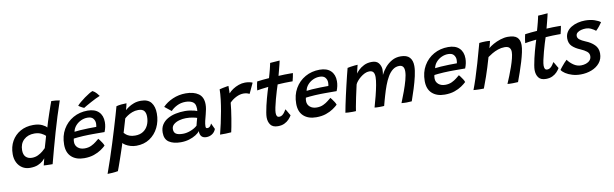

<svg xmlns="http://www.w3.org/2000/svg" viewBox="-54 -1362 7041 2201"><g transform="rotate(-10 3466.0 -261.0)"><path d="M355 -1.5Q357 -9.5 360.8 -25.2Q364.5 -41 368.8 -56.8Q373 -72.5 375 -81Q368 -71.5 347.5 -52.5Q327 -33.5 290 -17.5Q253 -1.5 195.5 -1.5Q146.5 -1.5 108.2 -25.5Q70 -49.5 48.5 -92Q27 -134.5 27 -190Q27 -276 63.8 -341Q100.5 -406 165.5 -442.8Q230.5 -479.5 315 -479.5Q379 -479.5 419.8 -459.5Q460.5 -439.5 471 -422.5Q479 -452 492.8 -494.8Q506.5 -537.5 521.8 -582.2Q537 -627 549.5 -662.8Q562 -698.5 568 -713.5Q591 -713.5 618.5 -711Q646 -708.5 665.5 -704Q605.5 -529.5 555.8 -355.8Q506 -182 458 1.5Q447.5 1.5 427.2 1.2Q407 1 386.5 0.2Q366 -0.5 355 -1.5ZM238 -111.5Q277.5 -111.5 310 -127.2Q342.5 -143 366 -162.8Q389.5 -182.5 401 -195Q405.5 -210 413.5 -237.5Q421.5 -265 429.2 -291.5Q437 -318 440.5 -331Q427.5 -346 393.2 -363.5Q359 -381 312.5 -381Q236 -381 188.5 -336.5Q141 -292 141 -216Q141 -163 167.8 -137.2Q194.5 -111.5 238 -111.5Z M1081 -104.5Q1060.5 -84.5 1025.8 -60.8Q991 -37 941.8 -20Q892.5 -3 827.5 -3Q735 -3 680.8 -52.2Q626.5 -101.5 626.5 -195.5Q626.5 -296.5 670.5 -372.5Q714.5 -448.5 789.8 -491Q865 -533.5 958 -533.5Q1042 -533.5 1086.8 -490Q1131.5 -446.5 1131.5 -370.5Q1131.5 -314 1108 -257.5Q1102 -257.5 1079.8 -257.8Q1057.5 -258 1028 -258Q998.5 -258 970 -258Q941.5 -258 923 -257.5Q892 -257 857.8 -255Q823.5 -253 794 -250.2Q764.5 -247.5 748 -245Q743 -229 743 -205.5Q743 -164.5 773.2 -138.5Q803.5 -112.5 852.5 -112.5Q895.5 -112.5 929 -128.2Q962.5 -144 986.2 -163.5Q1010 -183 1024 -194Q1027.5 -190.5 1039.8 -174.5Q1052 -158.5 1064.5 -139Q1077 -119.5 1081 -104.5ZM769.5 -320.5Q789 -323.5 833.8 -327Q878.5 -330.5 932.5 -331.5Q964 -332 991.8 -332.2Q1019.5 -332.5 1025 -332.5Q1027 -341 1028.2 -352Q1029.5 -363 1029.5 -374Q1029 -405 1009.2 -429.5Q989.5 -454 943 -454Q903.5 -454 866.8 -437Q830 -420 803.8 -390Q777.5 -360 769.5 -320.5ZM1053.5 -744.5Q1080 -731 1099.5 -708.2Q1119 -685.5 1125.5 -675.5Q1106.5 -668.5 1077 -654Q1047.5 -639.5 1016.2 -622.5Q985 -605.5 960.2 -591.2Q935.5 -577 926.5 -571Q921.5 -572.5 908 -579.2Q894.5 -586 881.2 -594Q868 -602 863 -607Q875.5 -622.5 901 -644Q926.5 -665.5 956 -686.8Q985.5 -708 1012 -724Q1038.5 -740 1053.5 -744.5Z M1059 221Q1087 143.5 1116 57Q1145 -29.5 1172.2 -116.2Q1199.5 -203 1223.2 -281.8Q1247 -360.5 1265.2 -423.5Q1283.5 -486.5 1294 -525.5Q1319.5 -532.5 1351.8 -535.8Q1384 -539 1413 -539Q1410.5 -525 1404.8 -502.5Q1399 -480 1394 -462Q1407.5 -475 1434 -493Q1460.5 -511 1497.5 -524.8Q1534.5 -538.5 1580 -538.5Q1662 -538.5 1698.8 -491Q1735.5 -443.5 1735.5 -364Q1735.5 -274.5 1699.2 -200.8Q1663 -127 1597 -83.2Q1531 -39.5 1441 -39.5Q1405 -39.5 1372.8 -49.5Q1340.5 -59.5 1317.5 -73.5Q1294.5 -87.5 1287.5 -99Q1284 -87.5 1274.5 -58.5Q1265 -29.5 1252 8.8Q1239 47 1225.5 86.5Q1212 126 1200 159.2Q1188 192.5 1181 210.5Q1148.5 216.5 1112.8 218.8Q1077 221 1059 221ZM1448 -157Q1503.5 -157 1541.5 -181.8Q1579.5 -206.5 1599.2 -249.5Q1619 -292.5 1619 -346.5Q1619 -391.5 1599.2 -415.5Q1579.5 -439.5 1531 -439.5Q1493.5 -439.5 1461 -427Q1428.5 -414.5 1404.8 -398.2Q1381 -382 1369 -370.5Q1367 -363 1360.2 -340.2Q1353.5 -317.5 1345.5 -290.5Q1337.5 -263.5 1330.8 -240.8Q1324 -218 1321.5 -210.5Q1329 -201.5 1344.2 -188.8Q1359.5 -176 1385 -166.5Q1410.5 -157 1448 -157Z M1950.5 9.5Q1864.5 9.5 1813.8 -24Q1763 -57.5 1763 -133.5Q1763 -188.5 1787.5 -226.8Q1812 -265 1854 -289Q1896 -313 1948.5 -324Q2001 -335 2056.5 -335Q2087 -335 2116.5 -330.5Q2146 -326 2168 -320Q2190 -314 2197 -310Q2198.5 -321.5 2198.8 -336.2Q2199 -351 2196 -365Q2191.5 -402 2160 -419.8Q2128.5 -437.5 2080 -437.5Q2027 -437.5 1981.2 -414.5Q1935.5 -391.5 1909 -361L1831.5 -423Q1877 -471 1948.2 -502Q2019.5 -533 2100.5 -533Q2194 -533 2249 -493.8Q2304 -454.5 2304 -368.5Q2304 -343.5 2298.8 -314.5Q2293.5 -285.5 2285.5 -256Q2275 -219.5 2266.8 -183.5Q2258.5 -147.5 2258.5 -121Q2258.5 -106.5 2263.5 -102Q2268.5 -97.5 2278.5 -97.5Q2309.5 -97.5 2327.5 -142L2360 -73Q2346.5 -37 2316.2 -17.2Q2286 2.5 2249.5 2.5Q2173.5 2.5 2173.5 -81Q2159.5 -60 2126.2 -39Q2093 -18 2047.5 -4.2Q2002 9.5 1950.5 9.5ZM1991 -82Q2035 -82 2082.2 -100.5Q2129.5 -119 2159 -146.5Q2165 -172 2170.8 -193.5Q2176.5 -215 2182 -233Q2170 -238 2134.5 -245.2Q2099 -252.5 2053.5 -252.5Q2014.5 -252.5 1975.5 -241.8Q1936.5 -231 1910.8 -209.2Q1885 -187.5 1885 -153.5Q1885 -114.5 1911 -98.2Q1937 -82 1991 -82Z M2597 -445Q2617.5 -469 2649 -489.8Q2680.5 -510.5 2717.5 -523.5Q2754.5 -536.5 2791.5 -536.5Q2816.5 -536.5 2842 -531.8Q2867.5 -527 2878 -520L2822 -400Q2811.5 -405 2794.8 -410.5Q2778 -416 2752.5 -416Q2711 -416 2666.5 -393.8Q2622 -371.5 2590.5 -338Q2588 -304.5 2581.5 -256.2Q2575 -208 2566.8 -157.5Q2558.5 -107 2550.5 -65Q2542.5 -23 2537.5 -2.5Q2510.5 0.5 2474.2 1.2Q2438 2 2407 1.5Q2422 -55.5 2436.8 -123Q2451.5 -190.5 2464 -260Q2476.5 -329.5 2484.2 -394.2Q2492 -459 2492.5 -511Q2510.5 -516 2533 -520.5Q2555.5 -525 2574 -528.2Q2592.5 -531.5 2598.5 -532Q2598.5 -514 2598.2 -487Q2598 -460 2597 -445Z M3241.5 -76.5Q3228.5 -54 3207.2 -31.5Q3186 -9 3154.2 6.2Q3122.5 21.5 3078.5 21.5Q3018.5 21.5 2992.8 -13.5Q2967 -48.5 2967 -101Q2967 -123 2973 -158.2Q2979 -193.5 2988.2 -234.2Q2997.5 -275 3008.5 -315.2Q3019.5 -355.5 3029.5 -388.8Q3039.5 -422 3046 -441.5Q2999 -437 2962.5 -431.5Q2926 -426 2914.5 -423.5Q2916 -443 2919.5 -464.8Q2923 -486.5 2926.8 -503.2Q2930.5 -520 2932 -525Q2961.5 -528.5 2998.2 -532.8Q3035 -537 3072 -539Q3078.5 -562 3085.5 -586.8Q3092.5 -611.5 3098.5 -635.5Q3103.5 -655.5 3108 -675.5Q3112.5 -695.5 3115 -708.5L3227 -716.5Q3226 -710.5 3218.8 -679.8Q3211.5 -649 3201.5 -612Q3197.5 -596.5 3193 -579.5Q3188.5 -562.5 3184 -545.5Q3199.5 -546 3222 -547Q3244.5 -548 3258 -548.5Q3292 -549.5 3319.2 -549Q3346.5 -548.5 3352 -548.5Q3350 -531 3343.5 -503.2Q3337 -475.5 3332 -456Q3327 -456 3298.2 -456Q3269.5 -456 3241.5 -455Q3222 -454.5 3198.8 -453Q3175.5 -451.5 3157 -450.5Q3148 -424.5 3134.8 -380.8Q3121.5 -337 3108.2 -288.2Q3095 -239.5 3086.2 -197.5Q3077.5 -155.5 3077.5 -133.5Q3077.5 -109.5 3085 -96Q3092.5 -82.5 3113.5 -82.5Q3133 -82.5 3148.8 -95Q3164.5 -107.5 3176 -124.5Q3187.5 -141.5 3195 -154.5Q3198.5 -150.5 3208.8 -132.8Q3219 -115 3229 -97.5Q3239 -80 3241.5 -76.5Z M3782.5 -104.5Q3762 -84.5 3727.2 -60.8Q3692.5 -37 3643.2 -20Q3594 -3 3529 -3Q3436.5 -3 3382.2 -52.2Q3328 -101.5 3328 -195.5Q3328 -296.5 3372 -372.5Q3416 -448.5 3491.2 -491Q3566.5 -533.5 3659.5 -533.5Q3743.5 -533.5 3788.2 -490Q3833 -446.5 3833 -370.5Q3833 -314 3809.5 -257.5Q3803.5 -257.5 3781.2 -257.8Q3759 -258 3729.5 -258Q3700 -258 3671.5 -258Q3643 -258 3624.5 -257.5Q3593.5 -257 3559.2 -255Q3525 -253 3495.5 -250.2Q3466 -247.5 3449.5 -245Q3444.5 -229 3444.5 -205.5Q3444.5 -164.5 3474.8 -138.5Q3505 -112.5 3554 -112.5Q3597 -112.5 3630.5 -128.2Q3664 -144 3687.8 -163.5Q3711.5 -183 3725.5 -194Q3729 -190.5 3741.2 -174.5Q3753.5 -158.5 3766 -139Q3778.5 -119.5 3782.5 -104.5ZM3471 -320.5Q3490.5 -323.5 3535.2 -327Q3580 -330.5 3634 -331.5Q3665.5 -332 3693.2 -332.2Q3721 -332.5 3726.5 -332.5Q3728.5 -341 3729.8 -352Q3731 -363 3731 -374Q3730.5 -405 3710.8 -429.5Q3691 -454 3644.5 -454Q3605 -454 3568.2 -437Q3531.5 -420 3505.2 -390Q3479 -360 3471 -320.5Z M3865.5 4Q3871.5 -30.5 3881.8 -80.5Q3892 -130.5 3905 -188Q3918 -245.5 3931.5 -303.2Q3945 -361 3957.5 -411.5Q3970 -462 3979.5 -498Q3992.5 -501.5 4016 -505Q4039.5 -508.5 4062.8 -511Q4086 -513.5 4099 -513.5Q4096 -503 4091 -482.2Q4086 -461.5 4081.5 -442Q4077 -422.5 4075.5 -415Q4083.5 -428.5 4108 -453Q4132.5 -477.5 4171.8 -497.5Q4211 -517.5 4264.5 -517.5Q4318 -517.5 4342.5 -486.8Q4367 -456 4370.5 -415.5Q4371 -399 4369.2 -381.8Q4367.5 -364.5 4364.5 -348.5Q4385.5 -392 4419.2 -432Q4453 -472 4498.5 -497.5Q4544 -523 4600.5 -523Q4672 -523 4704.5 -487.2Q4737 -451.5 4737 -387Q4737 -337.5 4721.8 -270.8Q4706.5 -204 4683.8 -131.8Q4661 -59.5 4637.5 7Q4607.5 10 4578.5 10Q4563.5 10 4548.2 9.2Q4533 8.5 4518 7Q4542.5 -53.5 4566.8 -119.5Q4591 -185.5 4607.2 -245Q4623.5 -304.5 4623.5 -345.5Q4623.5 -417.5 4566 -417.5Q4523.5 -417.5 4490.5 -392.2Q4457.5 -367 4431.8 -323.5Q4406 -280 4385.5 -224.8Q4365 -169.5 4348 -109.5Q4340 -82.5 4332 -53.5Q4324 -24.5 4316.5 4.5Q4307.5 5 4293.2 5.8Q4279 6.5 4264.5 6.5Q4246.5 6.5 4229.5 5.8Q4212.5 5 4205 3.5Q4223 -59 4239.8 -124.5Q4256.5 -190 4267 -246.5Q4277.5 -303 4277.5 -338.5Q4277.5 -377.5 4263.5 -396.5Q4249.5 -415.5 4215.5 -415.5Q4190 -415.5 4163.2 -402.8Q4136.5 -390 4112.8 -370.5Q4089 -351 4071.8 -330Q4054.5 -309 4048.5 -293Q4030 -213 4016.8 -148.8Q4003.5 -84.5 3996.2 -43.8Q3989 -3 3988 6.5Q3983 7 3969 7.5Q3955 8 3945 8Q3921.5 8 3899 7Q3876.5 6 3865.5 4Z M5278.5 -104.5Q5258 -84.5 5223.2 -60.8Q5188.5 -37 5139.2 -20Q5090 -3 5025 -3Q4932.5 -3 4878.2 -52.2Q4824 -101.5 4824 -195.5Q4824 -296.5 4868 -372.5Q4912 -448.5 4987.2 -491Q5062.5 -533.5 5155.5 -533.5Q5239.5 -533.5 5284.2 -490Q5329 -446.5 5329 -370.5Q5329 -314 5305.5 -257.5Q5299.5 -257.5 5277.2 -257.8Q5255 -258 5225.5 -258Q5196 -258 5167.5 -258Q5139 -258 5120.5 -257.5Q5089.5 -257 5055.2 -255Q5021 -253 4991.5 -250.2Q4962 -247.5 4945.5 -245Q4940.5 -229 4940.5 -205.5Q4940.5 -164.5 4970.8 -138.5Q5001 -112.5 5050 -112.5Q5093 -112.5 5126.5 -128.2Q5160 -144 5183.8 -163.5Q5207.5 -183 5221.5 -194Q5225 -190.5 5237.2 -174.5Q5249.5 -158.5 5262 -139Q5274.5 -119.5 5278.5 -104.5ZM4967 -320.5Q4986.5 -323.5 5031.2 -327Q5076 -330.5 5130 -331.5Q5161.5 -332 5189.2 -332.2Q5217 -332.5 5222.5 -332.5Q5224.5 -341 5225.8 -352Q5227 -363 5227 -374Q5226.5 -405 5206.8 -429.5Q5187 -454 5140.5 -454Q5101 -454 5064.2 -437Q5027.5 -420 5001.2 -390Q4975 -360 4967 -320.5Z M5477 6.5Q5465 6.5 5449 6.8Q5433 7 5416.5 6.5Q5401.5 6 5383.2 5Q5365 4 5356.5 3Q5378 -52.5 5401.5 -124.2Q5425 -196 5453 -292.2Q5481 -388.5 5516 -517.5Q5531 -519.5 5551 -521Q5571 -522.5 5592 -522.5Q5605.5 -522.5 5618.5 -521.8Q5631.5 -521 5641 -519.5Q5640 -514 5636.2 -498.8Q5632.5 -483.5 5627.8 -466.5Q5623 -449.5 5619.5 -438.5Q5640.5 -458 5678.5 -479.2Q5716.5 -500.5 5762 -515.2Q5807.5 -530 5849.5 -530Q5926 -530 5957.8 -499.5Q5989.5 -469 5989.5 -410.5Q5989.5 -376 5978.8 -326.2Q5968 -276.5 5951 -219.8Q5934 -163 5914 -105.8Q5894 -48.5 5875.5 1.5Q5854 4 5815 4Q5795.5 4 5778.5 3.5Q5761.5 3 5752.5 1.5Q5769 -36.5 5788.5 -85.2Q5808 -134 5825.5 -184.2Q5843 -234.5 5854 -278.5Q5865 -322.5 5865 -351Q5865 -383.5 5848.2 -401.5Q5831.5 -419.5 5792.5 -419.5Q5752.5 -419.5 5714.5 -406.2Q5676.5 -393 5644.8 -374.2Q5613 -355.5 5592 -340Q5556.5 -216 5525 -125.2Q5493.5 -34.5 5477 6.5Z M6361 -76.5Q6348 -54 6326.8 -31.5Q6305.5 -9 6273.8 6.2Q6242 21.5 6198 21.5Q6138 21.5 6112.2 -13.5Q6086.5 -48.5 6086.5 -101Q6086.5 -123 6092.5 -158.2Q6098.5 -193.5 6107.8 -234.2Q6117 -275 6128 -315.2Q6139 -355.5 6149 -388.8Q6159 -422 6165.5 -441.5Q6118.5 -437 6082 -431.5Q6045.5 -426 6034 -423.5Q6035.5 -443 6039 -464.8Q6042.5 -486.5 6046.2 -503.2Q6050 -520 6051.5 -525Q6081 -528.5 6117.8 -532.8Q6154.5 -537 6191.5 -539Q6198 -562 6205 -586.8Q6212 -611.5 6218 -635.5Q6223 -655.5 6227.5 -675.5Q6232 -695.5 6234.5 -708.5L6346.5 -716.5Q6345.5 -710.5 6338.2 -679.8Q6331 -649 6321 -612Q6317 -596.5 6312.5 -579.5Q6308 -562.5 6303.5 -545.5Q6319 -546 6341.5 -547Q6364 -548 6377.5 -548.5Q6411.5 -549.5 6438.8 -549Q6466 -548.5 6471.5 -548.5Q6469.5 -531 6463 -503.2Q6456.5 -475.5 6451.5 -456Q6446.5 -456 6417.8 -456Q6389 -456 6361 -455Q6341.5 -454.5 6318.2 -453Q6295 -451.5 6276.5 -450.5Q6267.5 -424.5 6254.2 -380.8Q6241 -337 6227.8 -288.2Q6214.5 -239.5 6205.8 -197.5Q6197 -155.5 6197 -133.5Q6197 -109.5 6204.5 -96Q6212 -82.5 6233 -82.5Q6252.5 -82.5 6268.2 -95Q6284 -107.5 6295.5 -124.5Q6307 -141.5 6314.5 -154.5Q6318 -150.5 6328.2 -132.8Q6338.5 -115 6348.5 -97.5Q6358.5 -80 6361 -76.5Z M6599 40Q6546 40 6501 26.2Q6456 12.5 6424.2 -8.5Q6392.5 -29.5 6379 -51.5Q6385.5 -61.5 6402.5 -82.2Q6419.5 -103 6438 -123.8Q6456.5 -144.5 6468 -154Q6492 -119 6533 -90.2Q6574 -61.5 6621.5 -61.5Q6652 -61.5 6679.8 -71Q6707.5 -80.5 6725.2 -100.2Q6743 -120 6743 -150Q6743 -182 6716 -203.5Q6689 -225 6644.5 -244Q6586.5 -268 6552 -301.5Q6517.5 -335 6517.5 -392Q6517.5 -435 6538 -466.8Q6558.5 -498.5 6592.8 -519.2Q6627 -540 6669 -550.2Q6711 -560.5 6753.5 -560.5Q6815 -560.5 6862 -544.8Q6909 -529 6932 -509.5Q6924 -496 6902.5 -469Q6881 -442 6859.5 -422Q6841 -438 6810.5 -453.2Q6780 -468.5 6744 -468.5Q6719.5 -468.5 6693 -462Q6666.5 -455.5 6648 -440.8Q6629.5 -426 6629.5 -401.5Q6629.5 -377 6652.8 -359Q6676 -341 6718.5 -323.5Q6779.5 -299.5 6819.2 -260Q6859 -220.5 6859 -160.5Q6859 -95 6822.2 -50.2Q6785.5 -5.5 6726.2 17.2Q6667 40 6599 40Z"/></g></svg>

Font: Grandstander Medium
Style: Italic
Weight: 500
Italic angle: -15°
Designer: Tyler Finck
Foundry: Etcetera Type Co
Version: Version 1.200; ttfautohint (v1.8.3)